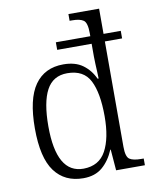

<svg xmlns="http://www.w3.org/2000/svg" viewBox="-86 -825 720 900"><g transform="rotate(-10 274.0 -375.0)"><path d="M238 10Q150 10 102 -54.5Q54 -119 54 -259Q54 -399 101 -465.5Q148 -532 237 -532Q294 -532 329.5 -506Q365 -480 384 -438H389Q389 -446 388 -466Q387 -486 386 -507.5Q385 -529 385 -543V-604H221V-640H385V-654Q385 -704 368 -716Q351 -728 315 -728H302V-760H448V-640H530V-604H448V-102Q448 -55 465 -43.5Q482 -32 520 -32H532V0H395L387 -100H385Q364 -50 329 -20Q294 10 238 10ZM247 -34Q321 -35 353.5 -95Q386 -155 386 -259Q386 -370 356 -429Q326 -488 248 -488Q180 -488 149 -430Q118 -372 118 -258Q118 -33 247 -34Z"/></g></svg>

Font: Noto Serif Tamil SemiCondensed Light
Style: Italic
Weight: 300
Width: 4
Italic angle: -12°
Designer: Indian Type Foundry, Tom Grace, and the Monotype Design Team
Foundry: Monotype Imaging Inc.
Version: Version 2.003; ttfautohint (v1.8.4.7-5d5b)